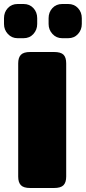

<svg xmlns="http://www.w3.org/2000/svg" viewBox="-51 -940 429 960"><path d="M-31 -820V-849Q-31 -879 -12 -899.5Q7 -920 37 -920H67Q97 -920 116 -899.5Q135 -879 135 -849V-820Q135 -791 116 -770Q97 -749 67 -749H37Q8 -749 -11.5 -770Q-31 -791 -31 -820ZM192 -820V-849Q192 -879 211 -899.5Q230 -920 260 -920H290Q320 -920 339 -899.5Q358 -879 358 -849V-820Q358 -791 339 -770Q320 -749 290 -749H260Q231 -749 211.5 -770Q192 -791 192 -820ZM40 -57V-623Q40 -652 53.5 -666Q67 -680 100 -680H219Q253 -680 266.5 -666.5Q280 -653 280 -623V-57Q280 -28 266.5 -14Q253 0 219 0H100Q67 0 53.5 -14Q40 -28 40 -57Z"/></svg>

Font: Mitr
Style: Bold
Weight: 700
Designer: Thanarat Vachiruckul
Foundry: Cadson Demak
Version: Version 1.002